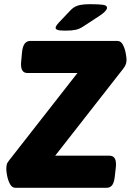

<svg xmlns="http://www.w3.org/2000/svg" viewBox="-20 -895 623 915"><path d="M54 0Q37 0 27.5 -18Q18 -36 14 -57.5Q10 -79 10 -89Q10 -100 12 -110Q14 -120 26 -134L349 -547H111Q75 -547 81 -603L85 -646Q88 -675 98 -687.5Q108 -700 126 -700H539Q556 -700 565.5 -682Q575 -664 579 -642.5Q583 -621 583 -611Q583 -600 580 -590Q577 -580 566 -566L243 -153H502Q538 -153 532 -97L527 -54Q524 -25 514.5 -12.5Q505 0 487 0ZM291 -749Q264 -749 254.5 -752.5Q245 -756 245 -762Q245 -771 261 -788L315 -845Q331 -862 351 -868.5Q371 -875 412 -875Q453 -875 471.5 -872Q490 -869 490 -858Q490 -844 458 -822L377 -769Q359 -757 340.5 -753Q322 -749 291 -749Z"/></svg>

Font: Asap ExtraBold
Style: Italic
Weight: 800
Italic angle: -6°
Designer: Pablo Cosgaya
Foundry: Omnibus-Type
Version: Version 3.001; ttfautohint (v1.8.4.7-5d5b)